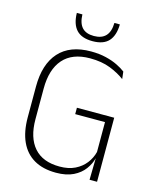

<svg xmlns="http://www.w3.org/2000/svg" viewBox="-123 -908 816 1002"><g transform="rotate(15 285.5 -407.0)"><path d="M276 10Q205.5 10 157.2 -18Q109 -46 84.2 -100Q59.5 -154 59.5 -231.5V-398Q59.5 -518.5 118.2 -583.8Q177 -649 290.5 -649Q335.5 -649 371.5 -640.2Q407.5 -631.5 434.5 -618.2Q461.5 -605 479.5 -591L484 -551.5Q451 -576.5 404.5 -594.8Q358 -613 295 -613Q199 -613 150 -557.2Q101 -501.5 101 -397.5V-232Q101 -133 147.8 -79.5Q194.5 -26 286 -26Q334.5 -26 369 -43Q403.5 -60 425.2 -88Q447 -116 455.5 -150V-328L465.5 -311.5H294.5V-346H496V-117.5L458 -118Q450 -86 428.5 -56.5Q407 -27 369.5 -8.5Q332 10 276 10ZM458 -132.5H496V0H455.5ZM282.5 -702.5Q223.5 -702.5 195.2 -733.2Q167 -764 166 -824H196Q197.5 -776.5 218.8 -753.5Q240 -730.5 282.5 -730.5Q324.5 -730.5 346.2 -753.5Q368 -776.5 369 -824H398.5Q397.5 -764 369.5 -733.2Q341.5 -702.5 282.5 -702.5Z"/></g></svg>

Font: Anek Latin Medium ExtraLight
Style: Regular
Weight: 250
Version: Version 1.003